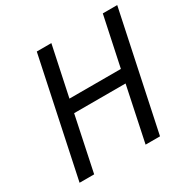

<svg xmlns="http://www.w3.org/2000/svg" viewBox="-160 -864 1004 1015"><g transform="rotate(-30 342.0 -357.0)"><path d="M42 0 193 -714H282L218 -412H532L596 -714H684L533 0H445L515 -333H201L131 0Z"/></g></svg>

Font: Noto Sans
Style: Italic
Weight: 400
Italic angle: -12°
Designer: Monotype Design Team
Foundry: Monotype Imaging Inc.
Version: Version 2.013; ttfautohint (v1.8.4.7-5d5b)